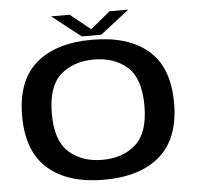

<svg xmlns="http://www.w3.org/2000/svg" viewBox="-51 -765 849 822"><g transform="rotate(-5 373.0 -354.0)"><path d="M364 5Q208.5 5 123 -70Q37.5 -145 37.5 -297Q37.5 -449 123 -522.8Q208.5 -596.5 364 -596.5Q519.5 -596.5 605 -522.8Q690.5 -449 690.5 -297Q690.5 -145 605 -70Q519.5 5 364 5ZM364 -80.5Q452 -80.5 507.5 -130Q563 -179.5 563 -296Q563 -413.5 507.5 -462.5Q452 -511.5 364 -511.5Q276.5 -511.5 220.8 -462.5Q165 -413.5 165 -296Q165 -179.5 220.8 -130Q276.5 -80.5 364 -80.5ZM322 -614.5 198 -711.5H278L364.5 -641.5L449.5 -711.5H530L405.5 -614.5Z"/></g></svg>

Font: Anybody ExtraExpanded Medium
Style: Regular
Weight: 500
Width: 8
Designer: Tyler Finck
Foundry: Etcetera Type Company
Version: Version 1.010; ttfautohint (v1.8.3) -l 8 -r 50 -G 200 -x 14 